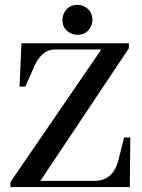

<svg xmlns="http://www.w3.org/2000/svg" viewBox="-20 -762 578 782"><path d="M508.8 0 510.7 -202.1H485.4L461.9 -108.4Q440.4 -26.4 366.2 -25.4H144.5L504.9 -565.4V-585.9H67.4L59.6 -409.2H83L122.1 -497.1Q152.3 -559.6 201.2 -560.5H392.6L22.5 -20.5V0ZM356.4 -680.7Q356.4 -717.8 324.2 -735.4Q309.6 -742.2 295.9 -742.2Q256.8 -742.2 240.2 -707Q234.4 -694.3 234.4 -680.7Q234.4 -641.6 269.5 -626Q282.2 -620.1 295.9 -620.1Q333 -620.1 349.6 -653.3Q356.4 -667 356.4 -680.7Z"/></svg>

Font: Abhaya Libre SemiBold
Style: Regular
Weight: 600
Designer: Pushpananda Ekanayake, Sol Matas, Pathum Egodawatta
Foundry: Mooniak
Version: Version 1.050 ; ttfautohint (v1.6)